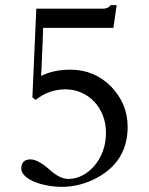

<svg xmlns="http://www.w3.org/2000/svg" viewBox="-20 -708 577 744"><path d="M474.6 -215.8Q474.6 -148.9 443.6 -98.6Q412.6 -48.3 350.1 -16.1Q322.3 -1.5 288.6 7.3Q254.9 16.1 220.2 16.1Q191.4 16.1 163.1 10.7Q134.8 5.4 112.5 -3.9Q90.3 -13.2 76.4 -26.4Q62.5 -39.6 62.5 -54.7Q62.5 -90.3 98.1 -90.3Q126.5 -90.3 168.9 -53.2Q210.9 -14.6 245.1 -14.6Q272.9 -14.6 299.1 -28.1Q325.2 -41.5 345.7 -65.4Q366.2 -89.4 378.4 -121.8Q390.6 -154.3 390.6 -192.9Q390.6 -229.5 378.7 -260.3Q366.7 -291 345.5 -313.7Q324.2 -336.4 295.4 -349.1Q266.6 -361.8 232.9 -361.8Q202.1 -361.8 173.3 -351.8Q144.5 -341.8 118.2 -320.8L105.5 -330.6L120.6 -674.3H377Q399.9 -674.3 408.2 -688H432.1L419.4 -600.1H147Q147 -595.7 146.5 -581.3Q146 -566.9 145.3 -547.9Q144.5 -528.8 143.6 -507.1Q142.6 -485.4 141.8 -466.1Q141.1 -446.8 140.4 -432.4Q139.6 -418 139.2 -413.6Q187 -438 252.9 -438Q345.2 -438 410.2 -373Q442.4 -339.4 458.5 -300.5Q474.6 -261.7 474.6 -215.8Z"/></svg>

Font: XB Niloofar
Style: Regular
Weight: 400
Designer: Behnam
Foundry: Irmug
Version: Version 7.201 2008